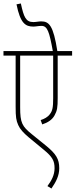

<svg xmlns="http://www.w3.org/2000/svg" viewBox="-20 -916 435 1105"><path d="M395 -596V-622H310C287 -769 263 -793 217 -793C204 -793 187 -789 172 -789C129 -789 117 -817 100 -896L75 -891C97 -781 127 -763 172 -763C187 -763 201 -767 219 -767C253 -767 264 -733 284 -622H0V-596H70V-302C70 -242 73 -223 85 -196C95 -173 115 -151 146 -125L232 -54C282 -13 294 10 294 52C294 92 276 124 253 155L276 169C302 131 321 96 321 52C321 -1 302 -30 248 -75L164 -143C107 -189 96 -209 96 -298V-596H286V-351C286 -298 282 -278 267 -259C255 -242 234 -231 214 -225L223 -200C254 -210 280 -226 294 -252C309 -279 312 -297 312 -353V-596Z"/></svg>

Font: Noto Sans ExtraCondensed Thin
Style: Italic
Weight: 100
Width: 2
Italic angle: -12°
Designer: Monotype Design Team
Foundry: Monotype Imaging Inc.
Version: Version 2.013